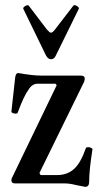

<svg xmlns="http://www.w3.org/2000/svg" viewBox="-20 -706 386 739"><path d="M157.2 -492.2 69.8 -671.9Q67.4 -677.2 77.4 -682.9Q87.4 -688.5 90.8 -684.1L160.2 -592.8Q171.4 -580.1 175.8 -580.1Q182.6 -580.1 191.9 -592.8L262.2 -684.1Q265.6 -689 275.6 -683.1Q285.6 -677.2 283.2 -671.9L194.8 -492.2Q188.5 -478 176.8 -478Q165 -478 157.2 -492.2ZM308.1 13.2Q306.6 13.2 271 5.9Q248 0 230 0H38.1Q23.9 0 23.9 -12.2Q23.9 -19.5 27.8 -24.9L198.2 -377.9L193.8 -383.8H125Q103.5 -383.8 89.8 -360.8Q72.3 -337.9 47.9 -272Q46.4 -268.6 40.3 -268.6Q34.2 -268.6 28.8 -271Q23.4 -273.4 23.9 -276.9L38.1 -404.8Q39.6 -424.8 50.8 -424.8Q106.4 -415 138.2 -415H291Q306.2 -415 306.2 -403.8Q306.2 -399.9 304.2 -392.1L131.8 -40L136.2 -32.2H200.2Q238.3 -32.2 264.4 -55.2Q290.5 -78.1 311 -137.2Q313.5 -139.6 319.1 -139.6Q324.7 -139.6 330.6 -137Q336.4 -134.3 335.9 -130.9Q323.2 -51.8 323.2 -6.8Q323.2 13.2 308.1 13.2Z"/></svg>

Font: Junicode SmCond Medium
Style: Regular
Weight: 500
Width: 4
Designer: Peter S. Baker
Version: Version 2.206